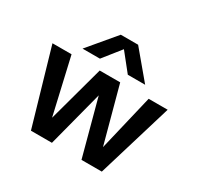

<svg xmlns="http://www.w3.org/2000/svg" viewBox="-157 -925 1143 1110"><g transform="rotate(30 414.5 -370.0)"><path d="M347.2 -740.2H462.9L613.8 -560.1H498L404.8 -676.8L312 -560.1H195.8ZM29.8 -500H157.2L243.2 -126L345.2 -500H481.9L583 -126L671.9 -500H798.8L647.9 0H512.2L412.1 -373L314.9 0H174.8Z"/></g></svg>

Font: Overused Grotesk SemiBold
Style: Regular
Weight: 600
Version: Version 0.002